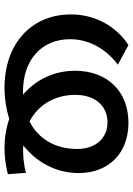

<svg xmlns="http://www.w3.org/2000/svg" viewBox="111 -692 590 852"><g transform="rotate(90 406.0 -266.0)"><path d="M519 -102C447 -140 401 -211 401 -306C401 -392 449 -448 523 -448C594 -448 641 -395 641 -313C641 -216 596 -141 519 -102ZM370 9C419 9 465 1 508 -12C548 2 592 9 638 9C675 9 714 4 753 -6L747 -86C704 -75 663 -72 625 -74C701 -134 748 -221 748 -320C748 -453 660 -541 525 -541C385 -541 294 -447 294 -304C294 -209 335 -129 400 -73C396 -73 391 -73 387 -73C246 -73 154 -155 154 -282C154 -364 195 -440 267 -494L180 -541C94 -485 44 -390 44 -286C44 -109 175 9 370 9Z"/></g></svg>

Font: Montserrat-Alt1 SemBd
Style: Regular
Weight: 600
Designer: Differentunic
Foundry: Differentunic
Version: Version 7.222